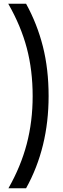

<svg xmlns="http://www.w3.org/2000/svg" viewBox="-20 -892 337 1023"><path d="M25 111Q91 -5 122.5 -125Q154 -245 154 -380Q154 -517 123 -635Q92 -753 24 -872H119Q178 -765 208.5 -644.5Q239 -524 239 -380Q239 -105 119 111Z"/></svg>

Font: Open Sauce Sans
Style: Regular
Weight: 400
Designer: Alfredo Marco Pradil
Foundry: Creative Sauce Fz LLC
Version: Version 1.477